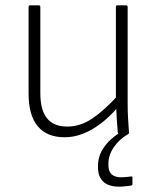

<svg xmlns="http://www.w3.org/2000/svg" viewBox="-20 -502 585 719"><path d="M222 12Q156 12 121.5 -29Q87 -70 87 -152V-476Q87 -482 93 -482H125Q131 -482 131 -476V-154Q131 -90 156 -59Q181 -28 232 -28Q281 -28 326 -58.5Q371 -89 423 -146L422 -101Q389 -63 355.5 -38Q322 -13 289 -0.5Q256 12 222 12ZM428 0Q422 0 421 -6Q419 -30 417.5 -53.5Q416 -77 415 -102L414 -124V-476Q414 -482 419 -482H452Q458 -482 458 -476V-115Q458 -87 459.5 -60Q461 -33 463 -6Q464 0 457 0ZM427 197Q386 197 366.5 178Q347 159 347 126V118Q347 79 372.5 45Q398 11 444 -14L460 -7V0Q426 20 406 49.5Q386 79 386 111V117Q386 162 434 162Q443 162 452 161Q461 160 470 159Q476 158 476 162V187Q476 189 475 190.5Q474 192 471 193Q461 194 449.5 195.5Q438 197 427 197Z"/></svg>

Font: Sofia Sans ExtraLight
Style: Regular
Weight: 250
Version: Version 4.100-B